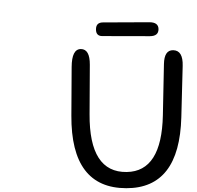

<svg xmlns="http://www.w3.org/2000/svg" viewBox="-307 -996 1063 1036"><path d="M248.5 -875 499 -876Q547.9 -876 548.3 -838.9Q548.3 -800.8 501.5 -800.8L245.1 -801.3Q210.9 -801.3 210.9 -837.4Q210.9 -875 248.5 -875ZM-286.6 -976.1ZM627.4 -725.1Q681.2 -724.1 678.7 -640.1L671.4 -363.3Q661.1 20 374.5 19.5Q75.7 19 78.1 -372.1L79.6 -634.3Q80.1 -731.4 129.4 -731.4Q178.2 -731 177.7 -646.5L176.3 -379.4Q174.3 -64.5 377 -67.9Q565.4 -70.8 571.8 -373.5L577.6 -650.4Q579.1 -726.1 627.4 -725.1Z"/></svg>

Font: Comic Relief
Style: Regular
Weight: 400
Designer: Jeff Davis
Foundry: Loudifier
Version: Version 1.0